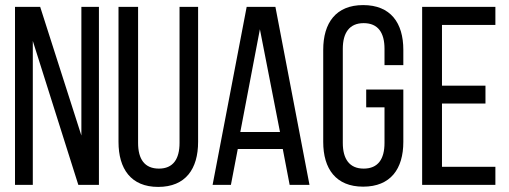

<svg xmlns="http://www.w3.org/2000/svg" viewBox="-20 -727 2000 755"><path d="M109 -566 288 0H369V-700H300V-194L138 -700H39V0H109Z M523 -700H446V-169C446 -63 495 8 602 8C710 8 759 -63 759 -169V-700H686V-165C686 -102 661 -64 605 -64C548 -64 523 -102 523 -165Z M1092 -141 1119 0H1197L1063 -700H950L816 0H888L915 -141ZM1002 -612 1081 -208H925Z M1408 -707C1301 -707 1251 -637 1251 -531V-169C1251 -63 1301 7 1408 7C1516 7 1566 -63 1566 -169V-375H1420V-305H1492V-165C1492 -102 1467 -64 1410 -64C1354 -64 1328 -102 1328 -165V-535C1328 -598 1354 -636 1410 -636C1467 -636 1492 -598 1492 -535V-471H1566V-531C1566 -637 1516 -707 1408 -707Z M1718 -390V-629H1928V-700H1640V0H1928V-71H1718V-320H1889V-390Z"/></svg>

Font: VL Bebas Neue Regular
Style: Regular
Weight: 400
Designer: Ryoichi Tsunekawa
Foundry: Ryoichi Tsunekawa
Version: Version 001.003